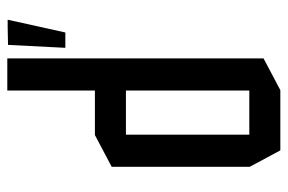

<svg xmlns="http://www.w3.org/2000/svg" viewBox="-151 -637 788 526"><g transform="rotate(-90 243.0 -374.0)"><path d="M94 0 49 -84V-462L136 -508H258V-748H346V-425H345L346 -424V-46L259 0ZM137 -423V-85H258V-423ZM375 -589 383 -746 432 -747H452L417 -589Z"/></g></svg>

Font: Foldit Thin
Style: Regular
Weight: 400
Version: Version 1.003